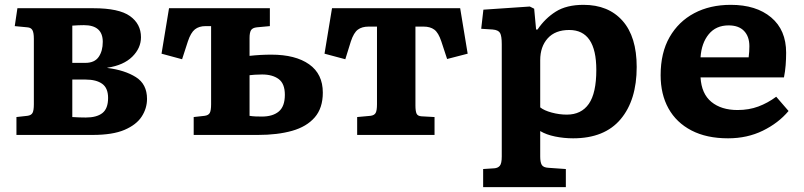

<svg xmlns="http://www.w3.org/2000/svg" viewBox="-20 -558 3324 794"><path d="M48 0V-74L93 -79Q109 -81 114.5 -91Q120 -101 120 -127V-397Q120 -423 114 -433.5Q108 -444 93 -445L41 -450L52 -524H366Q472 -524 517.5 -491.5Q563 -459 563 -404Q563 -359 527 -323.5Q491 -288 424 -278V-277Q496 -268 542 -239Q588 -210 588 -149Q588 -110 566 -76Q544 -42 495 -21Q446 0 363 0ZM279 -298H333Q371 -298 388 -322.5Q405 -347 405 -385Q405 -454 327 -454Q318 -454 304 -453.5Q290 -453 279 -452ZM335 -72Q380 -72 403.5 -90.5Q427 -109 427 -153Q427 -194 402.5 -211.5Q378 -229 334 -229H279V-74Q292 -73 308 -72.5Q324 -72 335 -72Z M781 0V-74L826 -79Q842 -81 847.5 -91Q853 -101 853 -127V-450H830Q803 -450 786 -436.5Q769 -423 757 -387L733 -313L648 -336L679 -524H1096V-450L1042 -445Q1024 -443 1018 -433Q1012 -423 1012 -401V-327Q1057 -332 1102 -332Q1202 -332 1258.5 -292Q1315 -252 1315 -175Q1315 -111 1281.5 -72.5Q1248 -34 1188 -17Q1128 0 1047 0ZM1063 -76Q1108 -76 1133 -97Q1158 -118 1158 -166Q1158 -212 1132.5 -231Q1107 -250 1064 -250Q1046 -250 1034 -249Q1022 -248 1012 -247V-79Q1024 -77 1037 -76.5Q1050 -76 1063 -76Z M1457 0V-74L1512 -79Q1528 -81 1533.5 -91Q1539 -101 1539 -127V-448H1504Q1477 -448 1460 -435.5Q1443 -423 1431 -387L1408 -313L1322 -336L1353 -524H1883L1914 -336L1829 -314L1805 -387Q1793 -423 1776 -435.5Q1759 -448 1732 -448H1698V-122Q1698 -99 1702.5 -88.5Q1707 -78 1723 -77L1777 -74V0Z M1978 216V141L2024 138Q2039 137 2047 127.5Q2055 118 2055 89V-375Q2055 -409 2048 -421.5Q2041 -434 2017 -436L1970 -439L1979 -518L2171 -531L2189 -522L2197 -436H2203Q2234 -482 2278.5 -510Q2323 -538 2393 -538Q2496 -538 2554.5 -472Q2613 -406 2613 -281Q2613 -144 2546.5 -65Q2480 14 2350 14Q2312 14 2275.5 6.5Q2239 -1 2214 -16V89Q2214 113 2220.5 124Q2227 135 2249 136L2320 141V216ZM2324 -84Q2384 -84 2415 -128.5Q2446 -173 2446 -269Q2446 -434 2334 -434Q2276 -434 2245 -399.5Q2214 -365 2214 -309V-114Q2230 -101 2261.5 -92.5Q2293 -84 2324 -84Z M2991 14Q2902 14 2839.5 -18.5Q2777 -51 2744.5 -109.5Q2712 -168 2712 -247Q2712 -340 2749 -404.5Q2786 -469 2851 -503.5Q2916 -538 3002 -538Q3107 -538 3169 -486Q3231 -434 3231 -340Q3231 -314 3229 -288.5Q3227 -263 3222 -238H2877Q2881 -170 2922 -136.5Q2963 -103 3030 -103Q3077 -103 3116 -117.5Q3155 -132 3190 -158L3241 -99Q3199 -49 3134.5 -17.5Q3070 14 2991 14ZM2877 -321H3076Q3079 -344 3079 -367Q3079 -407 3057 -430Q3035 -453 2993 -453Q2941 -453 2911 -416.5Q2881 -380 2877 -321Z"/></svg>

Font: Literata 7pt
Style: Bold
Weight: 700
Designer: Latin by Veronika Burian and Jose Scaglione. Greek by Irene Vlachou. Cyrillic by Vera Evstafieva.
Foundry: TypeTogether
Version: Version 3.002